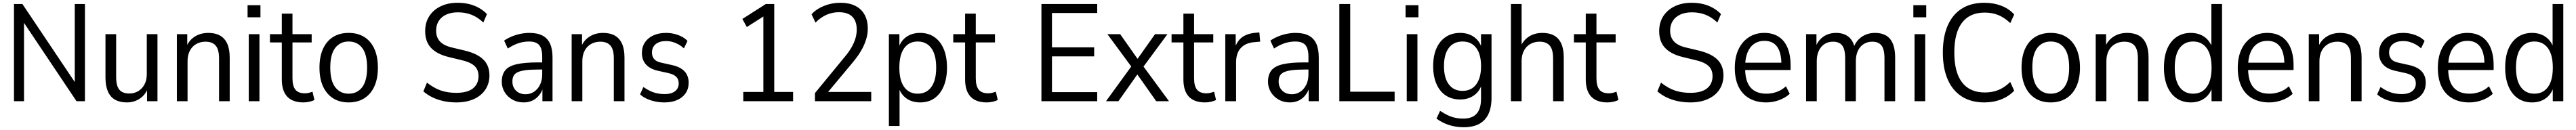

<svg xmlns="http://www.w3.org/2000/svg" viewBox="-20 -734 18666 943"><path d="M81.3 0V-705H142.3L548 -99.9H521.8V-705H595.5V0H534.5L128.1 -606.8H154V0Z M898.2 8.9Q848.8 8.9 814.4 -10.5Q779.9 -29.9 762.1 -70.3Q744.4 -110.8 744.4 -171.5V-486.3H821.7V-175.5Q821.7 -131.7 832.3 -105.1Q843 -78.6 864.4 -67.2Q885.7 -55.8 917.1 -55.8Q953.5 -55.8 981.9 -72.9Q1010.2 -90 1027 -121.4Q1043.8 -152.9 1043.8 -195.8V-486.3H1121.2V0H1045.8V-103.7H1056Q1038.3 -51.2 996.8 -21.2Q955.4 8.9 898.2 8.9Z M1261.8 0V-486.3H1337V-385.2H1327.3Q1345 -437.3 1388.1 -466.3Q1431.3 -495.3 1490 -495.3Q1539.9 -495.3 1574.2 -476.2Q1608.4 -457.2 1626.6 -417.5Q1644.7 -377.8 1644.7 -316.1V0H1567.4V-310Q1567.4 -354.7 1556.4 -381Q1545.4 -407.3 1523.4 -419.5Q1501.4 -431.7 1469.7 -431.7Q1432.3 -431.7 1402.3 -414.8Q1372.3 -397.9 1355.8 -366Q1339.2 -334 1339.2 -291.3V0Z M1774.2 -608.7V-696.5H1867.5V-608.7ZM1782.8 0V-486.3H1860.2V0Z M2179.3 8.9Q2100.9 8.9 2061.6 -33.1Q2022.2 -75.2 2022.2 -158.5V-426.3H1936.4V-486.3H2022.2V-635H2099.6V-486.3H2238.7V-426.3H2099.6V-166.3Q2099.6 -110 2120.9 -83.6Q2142.1 -57.2 2189.3 -57.2Q2204.9 -57.2 2219.2 -60.8Q2233.4 -64.5 2244.8 -68.5L2258.8 -9.4Q2246.6 -1.5 2223.5 3.7Q2200.4 8.9 2179.3 8.9Z M2506.5 8.9Q2441.5 8.9 2394.2 -20.9Q2346.9 -50.8 2321.1 -107Q2295.2 -163.2 2295.2 -243.4Q2295.2 -323.6 2321.1 -380.1Q2346.9 -436.6 2394.2 -465.9Q2441.5 -495.3 2506.5 -495.3Q2572.2 -495.3 2619.6 -465.9Q2667 -436.6 2692.8 -380.1Q2718.7 -323.6 2718.7 -243.4Q2718.7 -163.2 2692.8 -107Q2667 -50.8 2619.6 -20.9Q2572.2 8.9 2506.5 8.9ZM2506.5 -54.4Q2568.9 -54.4 2604.6 -101.2Q2640.4 -148 2640.4 -243.9Q2640.4 -340.5 2604.6 -386.7Q2568.9 -432.9 2506.5 -432.9Q2445.6 -432.9 2409.5 -386.7Q2373.5 -340.5 2373.5 -243.9Q2373.5 -148 2409.5 -101.2Q2445.6 -54.4 2506.5 -54.4Z M3286.7 8.9Q3239.5 8.9 3195.7 -0.4Q3151.9 -9.8 3114.9 -27.6Q3077.9 -45.4 3048.2 -71.2L3074.4 -134.8Q3105.7 -110 3138 -93.3Q3170.3 -76.6 3207.6 -68.6Q3244.8 -60.6 3287.2 -60.6Q3367.1 -60.6 3407.5 -92.7Q3447.9 -124.9 3447.9 -182.3Q3447.9 -212.4 3435.5 -234.5Q3423.1 -256.7 3396 -272.1Q3368.8 -287.5 3325.9 -297.6L3231.2 -320.5Q3145.9 -341.5 3103.6 -387Q3061.2 -432.4 3061.2 -507.8Q3061.2 -570.6 3090.9 -616.7Q3120.5 -662.8 3173.8 -688.4Q3227 -713.9 3296.3 -713.9Q3339.5 -713.9 3378.4 -704.8Q3417.3 -695.6 3450.5 -677Q3483.7 -658.3 3509 -631.9L3482.8 -570.7Q3443.1 -608.7 3397.9 -626.7Q3352.6 -644.6 3298.2 -644.6Q3250.1 -644.6 3214.5 -628.5Q3179 -612.3 3159.8 -582.3Q3140.6 -552.3 3140.6 -511.6Q3140.6 -463.8 3167.9 -433.9Q3195.1 -404 3252.9 -389.9L3347.9 -367.2Q3438.5 -345.7 3482.8 -302Q3527 -258.4 3527 -187.3Q3527 -128.5 3497.6 -84.2Q3468.3 -39.9 3414.4 -15.5Q3360.5 8.9 3286.7 8.9Z M3775 8.9Q3729.1 8.9 3693.3 -11.5Q3657.5 -32 3636.9 -66.1Q3616.4 -100.1 3616.4 -140.7Q3616.4 -192.5 3641.2 -223.6Q3666 -254.6 3723.8 -268Q3781.6 -281.3 3878.4 -281.3H3921.3V-229.6H3882.7Q3828 -229.6 3791.3 -225.1Q3754.6 -220.5 3733.2 -210.9Q3711.8 -201.3 3702.6 -184.6Q3693.4 -167.9 3693.4 -143.4Q3693.4 -101.7 3720 -76Q3746.5 -50.4 3789.7 -50.4Q3823.1 -50.4 3850.3 -68.6Q3877.6 -86.8 3893.5 -119.2Q3909.4 -151.5 3909.4 -193.7V-322.9Q3909.4 -381.1 3887.4 -407Q3865.4 -432.9 3814.1 -432.9Q3775.2 -432.9 3737.7 -420.8Q3700.1 -408.6 3660.1 -382L3633.4 -439.3Q3658.1 -456.6 3688.8 -469.3Q3719.5 -482.1 3752.4 -488.7Q3785.2 -495.3 3816.1 -495.3Q3874.1 -495.3 3911.1 -476.1Q3948 -457 3966.1 -417.7Q3984.2 -378.4 3984.2 -317.1V0H3910.9V-111.4H3919.5Q3910.4 -74.3 3890.1 -47.1Q3869.7 -19.9 3840.7 -5.5Q3811.8 8.9 3775 8.9Z M4122.8 0V-486.3H4198V-385.2H4188.3Q4206 -437.3 4249.1 -466.3Q4292.3 -495.3 4351 -495.3Q4400.9 -495.3 4435.2 -476.2Q4469.4 -457.2 4487.6 -417.5Q4505.7 -377.8 4505.7 -316.1V0H4428.4V-310Q4428.4 -354.7 4417.4 -381Q4406.4 -407.3 4384.4 -419.5Q4362.4 -431.7 4330.7 -431.7Q4293.3 -431.7 4263.3 -414.8Q4233.3 -397.9 4216.8 -366Q4200.2 -334 4200.2 -291.3V0Z M4795.3 8.9Q4760.8 8.9 4727.5 1.9Q4694.3 -5.1 4666.8 -17.9Q4639.2 -30.7 4618.5 -49.4L4642.7 -102.8Q4666.9 -85.7 4691.9 -74Q4716.8 -62.4 4742.6 -56.9Q4768.5 -51.4 4795 -51.4Q4845 -51.4 4871.8 -72.1Q4898.7 -92.9 4898.7 -129Q4898.7 -159.6 4880.5 -177.2Q4862.4 -194.8 4825.2 -203.5L4748.7 -220.5Q4691 -233.4 4661.4 -266.3Q4631.9 -299.2 4631.9 -349.3Q4631.9 -394.1 4654 -426.9Q4676.1 -459.6 4715.5 -477.5Q4754.9 -495.3 4806.6 -495.3Q4837 -495.3 4865.5 -488.5Q4893.9 -481.8 4918.9 -469.1Q4943.9 -456.4 4962.3 -436.9L4936.5 -383.3Q4917.9 -400.4 4896.6 -412.2Q4875.3 -424 4853 -430.1Q4830.6 -436.2 4807.1 -436.2Q4759.2 -436.2 4732.1 -414.1Q4704.9 -391.9 4704.9 -352.7Q4704.9 -324.1 4720.9 -305.3Q4737 -286.6 4772.9 -279.2L4849.4 -262.2Q4910.6 -248.8 4940.7 -216.7Q4970.7 -184.5 4970.7 -133.9Q4970.7 -90.4 4949 -58.2Q4927.2 -25.9 4887.8 -8.5Q4848.3 8.9 4795.3 8.9Z M5366.6 0V-67.1H5512.2V-638.5H5550L5392.4 -537.9L5359.9 -596.4L5530.2 -705H5591V-67.1H5727.6V0Z M5886 0V-58.7L6101.7 -321.2Q6130.4 -354.9 6149.7 -388Q6168.9 -421.1 6178.9 -453.8Q6188.8 -486.4 6188.8 -520Q6188.8 -580.8 6156.4 -613.1Q6124 -645.4 6059.7 -645.4Q6011.9 -645.4 5969.7 -626.7Q5927.4 -607.9 5889.8 -570.2L5861.2 -630.5Q5896.8 -669.3 5952.5 -691.6Q6008.3 -713.9 6069.5 -713.9Q6133.7 -713.9 6177.9 -691.9Q6222.1 -669.8 6245.5 -627.7Q6268.9 -585.7 6268.9 -526.8Q6268.9 -493.6 6260.6 -461.6Q6252.2 -429.7 6237.5 -398.4Q6222.8 -367.1 6201.4 -335.8Q6180 -304.5 6153.5 -273.5L5963.6 -45.8L5962.4 -67.1H6293.8V0Z M6421.8 180V-486.3H6498V-373.5H6488.3Q6502.3 -431.3 6544.4 -463.3Q6586.4 -495.3 6648.1 -495.3Q6708.2 -495.3 6751.8 -464.9Q6795.4 -434.6 6819.2 -378.8Q6842.9 -323.1 6842.9 -243.4Q6842.9 -165.7 6819.1 -108.7Q6795.2 -51.8 6752.1 -21.4Q6708.9 8.9 6648.4 8.9Q6586.7 8.9 6544.7 -23.4Q6502.8 -55.8 6488.5 -113.7H6499.2V180ZM6630.6 -54.4Q6693.8 -54.4 6729.2 -102.6Q6764.6 -150.7 6764.6 -243.4Q6764.6 -336.8 6729.2 -384.8Q6693.8 -432.9 6630.6 -432.9Q6568 -432.9 6532.8 -384.7Q6497.7 -336.5 6497.7 -243.4Q6497.7 -150.7 6532.8 -102.6Q6568 -54.4 6630.6 -54.4Z M7131.3 8.9Q7052.9 8.9 7013.6 -33.1Q6974.2 -75.2 6974.2 -158.5V-426.3H6888.4V-486.3H6974.2V-635H7051.6V-486.3H7190.7V-426.3H7051.6V-166.3Q7051.6 -110 7072.9 -83.6Q7094.1 -57.2 7141.3 -57.2Q7156.9 -57.2 7171.2 -60.8Q7185.4 -64.5 7196.8 -68.5L7210.8 -9.4Q7198.6 -1.5 7175.5 3.7Q7152.4 8.9 7131.3 8.9Z M7527.3 0V-705H7931.5V-639.6H7603.7V-390.6H7909.5V-324.9H7603.7V-65.7H7931.5V0Z M7995.4 0 8192.9 -271.7V-231.7L8005.4 -486.3H8097.9L8238.3 -286.9H8209.6L8350.7 -486.3H8440.7L8254.3 -233.7V-268.6L8451.7 0H8359.1L8209.1 -212.7H8235.6L8085.5 0Z M8713.3 8.9Q8634.9 8.9 8595.6 -33.1Q8556.2 -75.2 8556.2 -158.5V-426.3H8470.4V-486.3H8556.2V-635H8633.6V-486.3H8772.7V-426.3H8633.6V-166.3Q8633.6 -110 8654.9 -83.6Q8676.1 -57.2 8723.3 -57.2Q8738.9 -57.2 8753.2 -60.8Q8767.4 -64.5 8778.8 -68.5L8792.8 -9.4Q8780.6 -1.5 8757.5 3.7Q8734.4 8.9 8713.3 8.9Z M8859.8 0V-486.3H8935.3V-374.8H8926.3Q8941.1 -431.7 8978.2 -461.1Q9015.3 -490.6 9079.8 -496.3L9106.6 -498.8L9112.8 -432L9063.9 -427.6Q9003.4 -421.1 8970.8 -384.1Q8938.1 -347.1 8938.1 -282.1V0Z M9328 8.9Q9282.1 8.9 9246.3 -11.5Q9210.5 -32 9189.9 -66.1Q9169.4 -100.1 9169.4 -140.7Q9169.4 -192.5 9194.2 -223.6Q9219 -254.6 9276.8 -268Q9334.6 -281.3 9431.4 -281.3H9474.3V-229.6H9435.7Q9381 -229.6 9344.3 -225.1Q9307.6 -220.5 9286.2 -210.9Q9264.8 -201.3 9255.6 -184.6Q9246.4 -167.9 9246.4 -143.4Q9246.4 -101.7 9273 -76Q9299.5 -50.4 9342.7 -50.4Q9376.1 -50.4 9403.3 -68.6Q9430.6 -86.8 9446.5 -119.2Q9462.4 -151.5 9462.4 -193.7V-322.9Q9462.4 -381.1 9440.4 -407Q9418.4 -432.9 9367.1 -432.9Q9328.2 -432.9 9290.7 -420.8Q9253.1 -408.6 9213.1 -382L9186.4 -439.3Q9211.1 -456.6 9241.8 -469.3Q9272.5 -482.1 9305.4 -488.7Q9338.2 -495.3 9369.1 -495.3Q9427.1 -495.3 9464.1 -476.1Q9501 -457 9519.1 -417.7Q9537.2 -378.4 9537.2 -317.1V0H9463.9V-111.4H9472.5Q9463.4 -74.3 9443.1 -47.1Q9422.7 -19.9 9393.7 -5.5Q9364.8 8.9 9328 8.9Z M9686.3 0V-705H9765.1V-68.7H10086.9V0Z M10166.2 -608.7V-696.5H10259.5V-608.7ZM10174.8 0V-486.3H10252.2V0Z M10587.7 188.9Q10531.2 188.9 10481.3 172.9Q10431.4 156.9 10390.2 126.3L10416.5 70.1Q10444.8 89 10471.6 101.7Q10498.4 114.3 10526.1 120.3Q10553.8 126.3 10583.9 126.3Q10649.5 126.3 10681.3 90.5Q10713 54.6 10713 -16.6V-135.8H10722.3Q10708.5 -77 10665.6 -44.7Q10622.7 -12.5 10562 -12.5Q10501.2 -12.5 10457.3 -41.7Q10413.4 -70.9 10389.8 -125.7Q10366.2 -180.4 10366.2 -254.1Q10366.2 -329.1 10389.8 -382.8Q10413.4 -436.6 10457.4 -465.9Q10501.4 -495.3 10562 -495.3Q10623.4 -495.3 10666 -463Q10708.5 -430.8 10722.1 -372.4H10713V-486.3H10789.2V-25Q10789.2 46.1 10766.5 93.7Q10743.8 141.2 10699.3 165.1Q10654.8 188.9 10587.7 188.9ZM10578.9 -74.8Q10643.1 -74.8 10678.2 -121.9Q10713.3 -168.9 10713.3 -254.1Q10713.3 -340.1 10678.2 -386.5Q10643.1 -432.9 10578.9 -432.9Q10515 -432.9 10479.8 -386.6Q10444.5 -340.3 10444.5 -254.1Q10444.5 -168.7 10479.8 -121.8Q10515 -74.8 10578.9 -74.8Z M10929.8 0V-705H11007.2V-385.2H10996Q11014.4 -437.3 11056.9 -466.3Q11099.3 -495.3 11158 -495.3Q11207.9 -495.3 11242.2 -476.5Q11276.4 -457.6 11294.6 -418Q11312.7 -378.3 11312.7 -316.1V0H11235.4V-310Q11235.4 -354.7 11224.4 -381Q11213.4 -407.3 11191.4 -419.5Q11169.4 -431.7 11137.7 -431.7Q11100.3 -431.7 11070.3 -414.8Q11040.3 -397.9 11023.8 -366Q11007.2 -334 11007.2 -291.3V0Z M11629.3 8.9Q11550.9 8.9 11511.6 -33.1Q11472.2 -75.2 11472.2 -158.5V-426.3H11386.4V-486.3H11472.2V-635H11549.6V-486.3H11688.7V-426.3H11549.6V-166.3Q11549.6 -110 11570.9 -83.6Q11592.1 -57.2 11639.3 -57.2Q11654.9 -57.2 11669.2 -60.8Q11683.4 -64.5 11694.8 -68.5L11708.8 -9.4Q11696.6 -1.5 11673.5 3.7Q11650.4 8.9 11629.3 8.9Z M12229.7 8.9Q12182.5 8.9 12138.7 -0.4Q12094.9 -9.8 12057.9 -27.6Q12020.9 -45.4 11991.2 -71.2L12017.4 -134.8Q12048.7 -110 12081 -93.3Q12113.3 -76.6 12150.6 -68.6Q12187.8 -60.6 12230.2 -60.6Q12310.1 -60.6 12350.5 -92.7Q12390.9 -124.9 12390.9 -182.3Q12390.9 -212.4 12378.5 -234.5Q12366.1 -256.7 12339 -272.1Q12311.8 -287.5 12268.9 -297.6L12174.2 -320.5Q12088.9 -341.5 12046.6 -387Q12004.2 -432.4 12004.2 -507.8Q12004.2 -570.6 12033.9 -616.7Q12063.5 -662.8 12116.8 -688.4Q12170 -713.9 12239.3 -713.9Q12282.5 -713.9 12321.4 -704.8Q12360.3 -695.6 12393.5 -677Q12426.7 -658.3 12452 -631.9L12425.8 -570.7Q12386.1 -608.7 12340.9 -626.7Q12295.6 -644.6 12241.2 -644.6Q12193.1 -644.6 12157.5 -628.5Q12122 -612.3 12102.8 -582.3Q12083.6 -552.3 12083.6 -511.6Q12083.6 -463.8 12110.9 -433.9Q12138.1 -404 12195.9 -389.9L12290.9 -367.2Q12381.5 -345.7 12425.8 -302Q12470 -258.4 12470 -187.3Q12470 -128.5 12440.6 -84.2Q12411.3 -39.9 12357.4 -15.5Q12303.5 8.9 12229.7 8.9Z M12780 8.9Q12709.8 8.9 12658.5 -19.9Q12607.2 -48.7 12579.7 -104.5Q12552.2 -160.3 12552.2 -241.9Q12552.2 -319.9 12579 -376.2Q12605.8 -432.6 12654 -463.9Q12702.2 -495.3 12765.8 -495.3Q12827.1 -495.3 12869.7 -467.8Q12912.3 -440.4 12934.4 -387.6Q12956.6 -334.8 12956.6 -259.7V-226.1H12611.3V-279.2H12905L12890 -265.6Q12890 -352.1 12859 -394.9Q12828.1 -437.7 12767.2 -437.7Q12722.7 -437.7 12691.3 -415.1Q12659.8 -392.5 12643.4 -350.8Q12627 -309.1 12627 -249.9V-239.3Q12627 -176 12644.4 -135.4Q12661.8 -94.8 12696.4 -74.6Q12730.9 -54.4 12780.9 -54.4Q12819.5 -54.4 12855.5 -67.1Q12891.6 -79.8 12923 -108L12950.3 -53.2Q12918 -23.9 12872.8 -7.5Q12827.7 8.9 12780 8.9Z M13068.8 0V-486.3H13144V-385.2H13134.3Q13145.7 -419.3 13167.1 -443.9Q13188.5 -468.5 13218.5 -481.9Q13248.5 -495.3 13286.1 -495.3Q13340.1 -495.3 13375.2 -468.2Q13410.2 -441.2 13422.4 -382.8H13411.4Q13427.3 -434.6 13469.4 -464.9Q13511.5 -495.3 13568.9 -495.3Q13615.8 -495.3 13648.3 -476.5Q13680.7 -457.6 13697.5 -417.7Q13714.3 -377.8 13714.3 -316.1V0H13636.9V-310Q13636.9 -377 13615 -404.4Q13593.1 -431.7 13548.9 -431.7Q13514 -431.7 13486.8 -414.8Q13459.6 -397.9 13444.5 -366Q13429.5 -334 13429.5 -290.4V0H13352.1V-310Q13352.1 -377 13330.2 -404.4Q13308.4 -431.7 13264.6 -431.7Q13229.2 -431.7 13202.8 -414.8Q13176.3 -397.9 13161.3 -366Q13146.2 -334 13146.2 -290.4V0Z M13846.2 -608.7V-696.5H13939.5V-608.7ZM13854.8 0V-486.3H13932.2V0Z M14360.6 8.9Q14264.2 8.9 14197.1 -34.1Q14130.1 -77.2 14095 -158Q14059.9 -238.7 14059.9 -353.2Q14059.9 -467.5 14095 -548.3Q14130.1 -629 14197.3 -671.5Q14264.4 -713.9 14360.6 -713.9Q14427.2 -713.9 14483.2 -692.5Q14539.3 -671.1 14577 -628.9L14548.6 -566.6Q14507.3 -605.9 14462.9 -624.3Q14418.5 -642.8 14363.5 -642.8Q14255 -642.8 14199 -569.4Q14143 -496 14143 -353Q14143 -210.3 14198.9 -136.7Q14254.8 -63.2 14364.5 -63.2Q14418.5 -63.2 14462.9 -81.3Q14507.3 -99.4 14548.3 -139.6L14577 -76.1Q14539 -35.4 14483 -13.2Q14426.9 8.9 14360.6 8.9Z M14841.5 8.9Q14776.5 8.9 14729.2 -20.9Q14681.9 -50.8 14656.1 -107Q14630.2 -163.2 14630.2 -243.4Q14630.2 -323.6 14656.1 -380.1Q14681.9 -436.6 14729.2 -465.9Q14776.5 -495.3 14841.5 -495.3Q14907.2 -495.3 14954.6 -465.9Q15002 -436.6 15027.8 -380.1Q15053.7 -323.6 15053.7 -243.4Q15053.7 -163.2 15027.8 -107Q15002 -50.8 14954.6 -20.9Q14907.2 8.9 14841.5 8.9ZM14841.5 -54.4Q14903.9 -54.4 14939.6 -101.2Q14975.4 -148 14975.4 -243.9Q14975.4 -340.5 14939.6 -386.7Q14903.9 -432.9 14841.5 -432.9Q14780.6 -432.9 14744.5 -386.7Q14708.5 -340.5 14708.5 -243.9Q14708.5 -148 14744.5 -101.2Q14780.6 -54.4 14841.5 -54.4Z M15167.8 0V-486.3H15243V-385.2H15233.3Q15251 -437.3 15294.1 -466.3Q15337.3 -495.3 15396 -495.3Q15445.9 -495.3 15480.2 -476.2Q15514.4 -457.2 15532.6 -417.5Q15550.7 -377.8 15550.7 -316.1V0H15473.4V-310Q15473.4 -354.7 15462.4 -381Q15451.4 -407.3 15429.4 -419.5Q15407.4 -431.7 15375.7 -431.7Q15338.3 -431.7 15308.3 -414.8Q15278.3 -397.9 15261.8 -366Q15245.2 -334 15245.2 -291.3V0Z M15856.7 8.9Q15797.2 8.9 15753.3 -21.4Q15709.4 -51.8 15685.8 -108.7Q15662.2 -165.7 15662.2 -243.4Q15662.2 -323.1 15685.5 -378.8Q15708.9 -434.6 15752.8 -464.9Q15796.7 -495.3 15856.7 -495.3Q15917.4 -495.3 15959.4 -463.5Q16001.4 -431.8 16016.1 -374.4H16005.9V-705H16083.3V0H16007.1V-114.6H16016.4Q16001.8 -55.8 15959.8 -23.4Q15917.7 8.9 15856.7 8.9ZM15873.5 -54.4Q15936.7 -54.4 15972 -102.6Q16007.4 -150.7 16007.4 -243.4Q16007.4 -336.5 15972 -384.7Q15936.7 -432.9 15873.5 -432.9Q15810.8 -432.9 15775.7 -384.8Q15740.5 -336.8 15740.5 -243.4Q15740.5 -150.7 15775.7 -102.6Q15810.8 -54.4 15873.5 -54.4Z M16425 8.9Q16354.8 8.9 16303.5 -19.9Q16252.2 -48.7 16224.7 -104.5Q16197.2 -160.3 16197.2 -241.9Q16197.2 -319.9 16224 -376.2Q16250.8 -432.6 16299 -463.9Q16347.2 -495.3 16410.8 -495.3Q16472.1 -495.3 16514.7 -467.8Q16557.3 -440.4 16579.4 -387.6Q16601.6 -334.8 16601.6 -259.7V-226.1H16256.3V-279.2H16550L16535 -265.6Q16535 -352.1 16504 -394.9Q16473.1 -437.7 16412.2 -437.7Q16367.7 -437.7 16336.3 -415.1Q16304.8 -392.5 16288.4 -350.8Q16272 -309.1 16272 -249.9V-239.3Q16272 -176 16289.4 -135.4Q16306.8 -94.8 16341.4 -74.6Q16375.9 -54.4 16425.9 -54.4Q16464.5 -54.4 16500.5 -67.1Q16536.6 -79.8 16568 -108L16595.3 -53.2Q16563 -23.9 16517.8 -7.5Q16472.7 8.9 16425 8.9Z M16711.8 0V-486.3H16787V-385.2H16777.3Q16795 -437.3 16838.1 -466.3Q16881.3 -495.3 16940 -495.3Q16989.9 -495.3 17024.2 -476.2Q17058.4 -457.2 17076.6 -417.5Q17094.7 -377.8 17094.7 -316.1V0H17017.4V-310Q17017.4 -354.7 17006.4 -381Q16995.4 -407.3 16973.4 -419.5Q16951.4 -431.7 16919.7 -431.7Q16882.3 -431.7 16852.3 -414.8Q16822.3 -397.9 16805.8 -366Q16789.2 -334 16789.2 -291.3V0Z M17384.3 8.9Q17349.8 8.9 17316.5 1.9Q17283.3 -5.1 17255.8 -17.9Q17228.2 -30.7 17207.5 -49.4L17231.7 -102.8Q17255.9 -85.7 17280.9 -74Q17305.8 -62.4 17331.6 -56.9Q17357.5 -51.4 17384 -51.4Q17434 -51.4 17460.8 -72.1Q17487.7 -92.9 17487.7 -129Q17487.7 -159.6 17469.5 -177.2Q17451.4 -194.8 17414.2 -203.5L17337.7 -220.5Q17280 -233.4 17250.4 -266.3Q17220.9 -299.2 17220.9 -349.3Q17220.9 -394.1 17243 -426.9Q17265.1 -459.6 17304.5 -477.5Q17343.9 -495.3 17395.6 -495.3Q17426 -495.3 17454.5 -488.5Q17482.9 -481.8 17507.9 -469.1Q17532.9 -456.4 17551.3 -436.9L17525.5 -383.3Q17506.9 -400.4 17485.6 -412.2Q17464.3 -424 17442 -430.1Q17419.6 -436.2 17396.1 -436.2Q17348.2 -436.2 17321.1 -414.1Q17293.9 -391.9 17293.9 -352.7Q17293.9 -324.1 17309.9 -305.3Q17326 -286.6 17361.9 -279.2L17438.4 -262.2Q17499.6 -248.8 17529.7 -216.7Q17559.7 -184.5 17559.7 -133.9Q17559.7 -90.4 17538 -58.2Q17516.2 -25.9 17476.8 -8.5Q17437.3 8.9 17384.3 8.9Z M17875 8.9Q17804.8 8.9 17753.5 -19.9Q17702.2 -48.7 17674.7 -104.5Q17647.2 -160.3 17647.2 -241.9Q17647.2 -319.9 17674 -376.2Q17700.8 -432.6 17749 -463.9Q17797.2 -495.3 17860.8 -495.3Q17922.1 -495.3 17964.7 -467.8Q18007.3 -440.4 18029.4 -387.6Q18051.6 -334.8 18051.6 -259.7V-226.1H17706.3V-279.2H18000L17985 -265.6Q17985 -352.1 17954 -394.9Q17923.1 -437.7 17862.2 -437.7Q17817.7 -437.7 17786.3 -415.1Q17754.8 -392.5 17738.4 -350.8Q17722 -309.1 17722 -249.9V-239.3Q17722 -176 17739.4 -135.4Q17756.8 -94.8 17791.4 -74.6Q17825.9 -54.4 17875.9 -54.4Q17914.5 -54.4 17950.5 -67.1Q17986.6 -79.8 18018 -108L18045.3 -53.2Q18013 -23.9 17967.8 -7.5Q17922.7 8.9 17875 8.9Z M18329.7 8.9Q18270.2 8.9 18226.3 -21.4Q18182.4 -51.8 18158.8 -108.7Q18135.2 -165.7 18135.2 -243.4Q18135.2 -323.1 18158.5 -378.8Q18181.9 -434.6 18225.8 -464.9Q18269.7 -495.3 18329.7 -495.3Q18390.4 -495.3 18432.4 -463.5Q18474.4 -431.8 18489.1 -374.4H18478.9V-705H18556.3V0H18480.1V-114.6H18489.4Q18474.8 -55.8 18432.8 -23.4Q18390.7 8.9 18329.7 8.9ZM18346.5 -54.4Q18409.7 -54.4 18445 -102.6Q18480.4 -150.7 18480.4 -243.4Q18480.4 -336.5 18445 -384.7Q18409.7 -432.9 18346.5 -432.9Q18283.8 -432.9 18248.7 -384.8Q18213.5 -336.8 18213.5 -243.4Q18213.5 -150.7 18248.7 -102.6Q18283.8 -54.4 18346.5 -54.4Z"/></svg>

Font: Nunito Sans 12pt ExtraLight SemiCondensed
Style: Regular
Weight: 200
Width: 4
Version: Version 3.101;gftools[0.9.27]